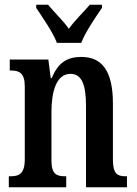

<svg xmlns="http://www.w3.org/2000/svg" viewBox="-20 -786 574 806"><path d="M219 -606H321C338 -651 382 -715 408 -753V-766H357C332 -736 293 -700 269 -665C245 -700 206 -736 182 -766H132V-753C157 -715 202 -651 219 -606ZM17 0H258V-46H254C218 -46 196 -54 196 -112V-316C196 -398 215 -476 276 -476C326 -476 341 -425 341 -340V0H513V-46H509C473 -46 454 -55 454 -117V-352C454 -488 408 -547 322 -547C258 -547 223 -520 197 -458H193L183 -536H21V-490H25C60 -490 84 -481 84 -423V-117C84 -55 59 -46 23 -46H17Z"/></svg>

Font: Noto Serif Armenian ExtraCondensed SemiBold
Style: Regular
Weight: 600
Width: 2
Designer: Monotype Design Team
Foundry: Monotype Imaging Inc.
Version: Version 2.008